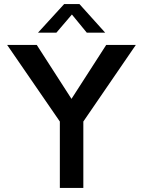

<svg xmlns="http://www.w3.org/2000/svg" viewBox="-20 -920 700 940"><path d="M645 -700H500L330 -436L160 -700H15L273 -325V0H388V-325ZM369 -900H294L166 -760H256L332 -849L405 -760H495Z"/></svg>

Font: Gully Medium
Style: Regular
Weight: 500
Designer: jaikishan Patel
Foundry: MagicType
Version: Version 1.000;Glyphs 3.2 (3242)